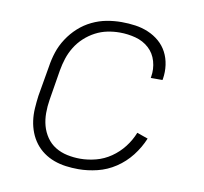

<svg xmlns="http://www.w3.org/2000/svg" viewBox="-66 -609 732 688"><g transform="rotate(10 300.0 -265.0)"><path d="M261 8Q238 8 215.5 5Q193 2 172.5 -5.5Q152 -13 134.5 -25.5Q117 -38 104 -55Q91 -72 83 -92.5Q75 -113 72 -135Q69 -157 70.5 -180Q72 -203 75 -226L94 -336Q98 -363 106.5 -389Q115 -415 131 -439.5Q147 -464 168.5 -483.5Q190 -503 216 -515.5Q242 -528 269 -533Q296 -538 323 -538Q349 -538 373.5 -534.5Q398 -531 420.5 -521.5Q443 -512 461 -496.5Q479 -481 490 -460Q501 -439 504.5 -414Q508 -389 504 -364Q504 -363 503.5 -361.5Q503 -360 503 -359H460Q461 -360 461 -361Q461 -362 461 -363Q466 -392 458 -420Q450 -448 429.5 -466.5Q409 -485 381 -492.5Q353 -500 323 -500Q301 -500 278.5 -495.5Q256 -491 235 -480Q214 -469 196 -452.5Q178 -436 165.5 -415.5Q153 -395 146 -373.5Q139 -352 135 -329L117 -219Q113 -195 113 -170.5Q113 -146 119 -124Q125 -102 138 -83Q151 -64 170.5 -52Q190 -40 213.5 -35Q237 -30 261 -30Q289 -30 318 -37.5Q347 -45 372.5 -62.5Q398 -80 417 -104.5Q436 -129 447 -157L487 -143Q473 -109 450 -79.5Q427 -50 396 -29.5Q365 -9 330 -0.5Q295 8 261 8Z"/></g></svg>

Font: Iosevka Curly Slab XLtEx
Style: Italic
Weight: 200
Width: 7
Italic angle: -9°
Monospace: yes
Designer: Belleve Invis
Foundry: Belleve Invis
Version: Version 11.1.0; ttfautohint (v1.8.3)